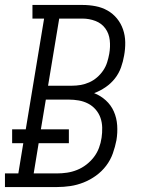

<svg xmlns="http://www.w3.org/2000/svg" viewBox="-50 -755 570 775"><path d="M-30 0V-55H24L44 -177H-1V-233H54L128 -680H81V-735H283Q310 -735 336 -730Q362 -725 384 -712.5Q406 -700 422 -680.5Q438 -661 446.5 -636.5Q455 -612 455.5 -585Q456 -558 451 -531Q447 -507 438.5 -483Q430 -459 414 -438.5Q398 -418 376 -403Q354 -388 330 -379Q356 -369 377 -350Q398 -331 409.5 -305Q421 -279 423 -249Q425 -219 420 -189Q415 -163 405.5 -136Q396 -109 378.5 -86Q361 -63 337.5 -46Q314 -29 287.5 -18.5Q261 -8 234 -4Q207 0 180 0ZM144 -409H240Q258 -409 275.5 -412Q293 -415 310 -422.5Q327 -430 341.5 -442.5Q356 -455 366.5 -470.5Q377 -486 382.5 -503.5Q388 -521 391 -538Q396 -566 393 -593Q390 -620 375 -640.5Q360 -661 335 -670.5Q310 -680 283 -680H189ZM86 -55H180Q200 -55 220.5 -58Q241 -61 261 -69Q281 -77 298.5 -90.5Q316 -104 329 -121Q342 -138 349.5 -158Q357 -178 360 -199Q363 -219 362.5 -240Q362 -261 355.5 -279.5Q349 -298 336 -313Q323 -328 305.5 -337Q288 -346 268 -349.5Q248 -353 227 -353H135L115 -233H228V-177H106Z"/></svg>

Font: Iosevka Slab Light
Style: Italic
Weight: 300
Italic angle: -9°
Monospace: yes
Designer: Belleve Invis
Foundry: Belleve Invis
Version: Version 11.1.1; ttfautohint (v1.8.3)